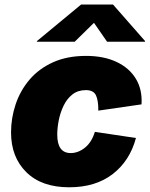

<svg xmlns="http://www.w3.org/2000/svg" viewBox="-20 -792 642 822"><path d="M275.9 9.8Q158.2 9.8 92.8 -54.7Q27.3 -119.1 27.3 -225.1Q27.3 -286.6 46.9 -345.2Q66.4 -403.8 106.2 -450.7Q146 -497.6 206.5 -525.1Q267.1 -552.7 348.6 -552.7Q423.8 -552.7 478.5 -527.1Q533.2 -501.5 561.5 -455.1Q589.8 -408.7 585.9 -345.2L400.9 -318.4Q401.4 -361.3 390.9 -383.8Q380.4 -406.2 347.7 -406.2Q313.5 -406.2 289.8 -387.5Q266.1 -368.7 252 -338.9Q237.8 -309.1 231.4 -276.4Q225.1 -243.7 225.1 -215.8Q225.1 -136.7 282.7 -136.7Q314.9 -136.7 343.8 -159.9Q372.6 -183.1 386.2 -227.5L562 -201.2Q536.1 -104 462.9 -47.1Q389.6 9.8 275.9 9.8ZM299.8 -613.3H137.7L138.2 -616.2L327.1 -772.5H463.9L601.1 -616.2L600.6 -613.3H438.5L382.3 -694.3Z"/></svg>

Font: Inter Black
Style: Italic
Weight: 900
Italic angle: -9.39999°
Designer: Rasmus Andersson
Foundry: rsms
Version: Version 4.000;git-a52131595